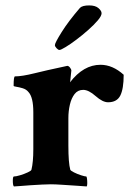

<svg xmlns="http://www.w3.org/2000/svg" viewBox="-20 -671 494 695"><path d="M30.3 3.9Q26.4 0 26.4 -16.6Q26.4 -32.2 30.3 -32.2Q38.1 -32.2 52.7 -36.6Q67.4 -41 80.1 -46.9Q92.8 -52.7 93.8 -56.6Q100.6 -84 100.6 -130.9V-264.6Q100.6 -319.3 83 -337.9Q75.2 -347.7 62 -351.6Q48.8 -355.5 39.1 -356.9Q29.3 -358.4 29.3 -360.4Q29.3 -394.5 34.2 -394.5Q59.6 -394.5 105 -405.8Q150.4 -417 201.2 -427.7L223.6 -432.6Q228.5 -432.6 233.4 -426.3Q238.3 -419.9 238.3 -416Q237.3 -410.2 235.8 -392.6Q234.4 -375 233.4 -373Q282.2 -436.5 343.8 -436.5Q387.7 -436.5 427.7 -400.4Q427.7 -349.6 415.5 -325.2Q403.3 -300.8 371.1 -300.8Q351.6 -300.8 326.2 -323.2Q300.8 -345.7 281.2 -345.7Q261.7 -345.7 250 -330.6Q238.3 -315.4 232.9 -292Q227.5 -268.6 227.5 -243.2V-144.5Q227.5 -81.1 234.4 -56.6Q236.3 -52.7 248 -46.9Q259.8 -41 273.4 -36.6Q287.1 -32.2 292 -32.2Q293.9 -32.2 294.9 -24.4Q295.9 -16.6 295.9 -7.8Q295.9 1 293.9 3.9Q286.1 2.9 260.7 1.5Q235.4 0 207.5 -2Q179.7 -3.9 164.1 -3.9Q152.3 -3.9 132.3 -2.9Q112.3 -2 90.8 -0.5Q69.3 1 52.7 2.4Q36.1 3.9 30.3 3.9ZM195.3 -490.2Q190.4 -490.2 184.6 -496.6Q178.7 -502.9 178.7 -507.8Q178.7 -515.6 203.1 -554.7Q227.5 -593.8 269.5 -642.6Q278.3 -651.4 302.7 -651.4Q325.2 -651.4 336.4 -641.6Q347.7 -631.8 347.7 -623Q347.7 -613.3 334 -597.2Q320.3 -581.1 299.3 -562.5Q278.3 -543.9 256.3 -527.3Q234.4 -510.7 217.3 -500.5Q200.2 -490.2 195.3 -490.2Z"/></svg>

Font: Crimson Text Bold
Style: Bold
Weight: 700
Designer: Sebastian Kosch
Foundry: Sebastian Kosch
Version: Version 1.10 July 1, 2025